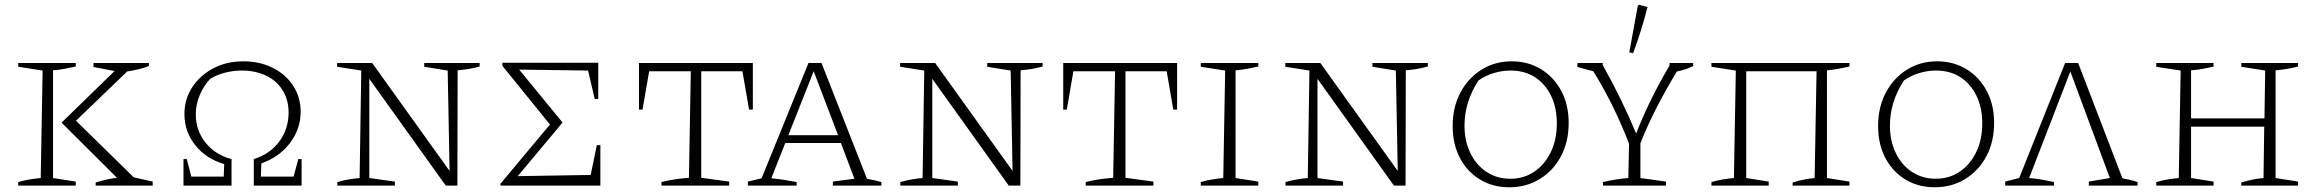

<svg xmlns="http://www.w3.org/2000/svg" viewBox="-20 -784 9786 811"><path d="M57 0V-15Q81 -22 105 -26Q129 -30 152 -32L160 -486L57 -502V-518H300V-503Q280 -499 256 -494Q232 -489 204 -487V-32L300 -17V0ZM384 0V-13Q427 -27 474 -33L240 -266L464 -484L375 -501V-518H609V-505Q588 -497 565.5 -491.5Q543 -486 517 -482L301 -274L545 -35L625 -17V0Z M755 0V-112H769L788 -38H925L927 -91Q851 -113 805 -170.5Q759 -228 759 -302Q759 -365 792 -415.5Q825 -466 881 -495.5Q937 -525 1008 -525Q1077 -525 1132 -497.5Q1187 -470 1218.5 -421.5Q1250 -373 1250 -312Q1250 -239 1204.5 -179.5Q1159 -120 1084 -94L1082 -38H1220L1240 -112H1254V0H1052V-112Q1120 -133 1159.5 -186Q1199 -239 1199 -309Q1199 -361 1174.5 -401.5Q1150 -442 1105 -464Q1060 -486 1001 -486Q966 -486 930.5 -477Q895 -468 868 -451Q841 -423 824 -383Q807 -343 807 -301Q807 -232 849 -180.5Q891 -129 958 -112V0Z M1772 -518H2006V-503Q1980 -496 1958.5 -492.5Q1937 -489 1913 -487L1912 0H1863L1540 -451V-32L1648 -17V0H1405V-15Q1429 -22 1452.5 -26Q1476 -30 1499 -32L1506 -486L1404 -502V-518H1552L1879 -62L1871 -486L1772 -502Z M2501 -171H2516V0H2094V-8L2303 -258L2102 -506V-519H2507V-366H2492L2464 -486L2173 -490L2355 -268V-265L2167 -40L2475 -45Z M3160 -518V-321H3144L3116 -483H2942V-33L3060 -17V0H2774V-15Q2805 -23 2834 -27Q2863 -31 2890 -33L2898 -483H2722L2694 -321H2679V-518Z M3642 -29Q3653 -26 3660 -25Q3667 -24 3676 -22Q3685 -20 3703 -15V0H3498V-17L3589 -29L3532 -180H3297L3238 -31Q3268 -28 3293 -24Q3318 -20 3345 -15V0H3139V-17L3197 -31L3395 -518H3450ZM3310 -213H3520L3417 -483Z M4150 -518H4384V-503Q4358 -496 4336.5 -492.5Q4315 -489 4291 -487L4290 0H4241L3918 -451V-32L4026 -17V0H3783V-15Q3807 -22 3830.5 -26Q3854 -30 3877 -32L3884 -486L3782 -502V-518H3930L4257 -62L4249 -486L4150 -502Z M4952 -518V-321H4936L4908 -483H4734V-33L4852 -17V0H4566V-15Q4597 -23 4626 -27Q4655 -31 4682 -33L4690 -483H4514L4486 -321H4471V-518Z M5052 0V-15Q5076 -22 5100 -26Q5124 -30 5147 -32L5155 -486L5052 -502V-518H5295V-503Q5275 -499 5251 -494Q5227 -489 5199 -487V-32L5295 -17V0Z M5777 -518H6011V-503Q5985 -496 5963.5 -492.5Q5942 -489 5918 -487L5917 0H5868L5545 -451V-32L5653 -17V0H5410V-15Q5434 -22 5457.5 -26Q5481 -30 5504 -32L5511 -486L5409 -502V-518H5557L5884 -62L5876 -486L5777 -502Z M6355 7Q6285 7 6231 -26Q6177 -59 6146.5 -117Q6116 -175 6116 -252Q6116 -331 6148.5 -392.5Q6181 -454 6237.5 -489.5Q6294 -525 6365 -525Q6435 -525 6489.5 -491.5Q6544 -458 6575 -399.5Q6606 -341 6606 -265Q6606 -186 6574 -125Q6542 -64 6485 -28.5Q6428 7 6355 7ZM6359 -29Q6417 -29 6461 -59Q6505 -89 6530.5 -141.5Q6556 -194 6556 -263Q6556 -329 6531.5 -379.5Q6507 -430 6463.5 -458Q6420 -486 6360 -486Q6325 -486 6290 -475.5Q6255 -465 6225 -444Q6166 -354 6166 -253Q6166 -189 6190.5 -138Q6215 -87 6259 -58Q6303 -29 6359 -29Z M6751 0V-15Q6806 -28 6858 -32L6861 -177Q6829 -260 6791.5 -336Q6754 -412 6710 -483L6643 -501V-518H6750V-509Q6792 -434 6827 -362Q6862 -290 6891 -220Q6917 -287 6952 -359Q6987 -431 7032 -507V-518H7132V-505Q7100 -489 7063 -482Q7018 -408 6979 -332.5Q6940 -257 6909 -179V-32L7017 -17V0ZM6878 -559 6862 -563 6898 -759 6903 -764 6939 -754Q6914 -655 6878 -559Z M7356 -483V-32L7451 -17V0H7209V-15Q7233 -22 7257 -26Q7281 -30 7304 -32L7312 -486L7209 -502V-518H7792V-503Q7770 -498 7746 -493.5Q7722 -489 7697 -487V-32L7792 -17V0H7552V-13Q7599 -28 7645 -32L7653 -483Z M8152 7Q8082 7 8028 -26Q7974 -59 7943.5 -117Q7913 -175 7913 -252Q7913 -331 7945.5 -392.5Q7978 -454 8034.5 -489.5Q8091 -525 8162 -525Q8232 -525 8286.5 -491.5Q8341 -458 8372 -399.5Q8403 -341 8403 -265Q8403 -186 8371 -125Q8339 -64 8282 -28.5Q8225 7 8152 7ZM8156 -29Q8214 -29 8258 -59Q8302 -89 8327.5 -141.5Q8353 -194 8353 -263Q8353 -329 8328.5 -379.5Q8304 -430 8260.5 -458Q8217 -486 8157 -486Q8122 -486 8087 -475.5Q8052 -465 8022 -444Q7963 -354 7963 -253Q7963 -189 7987.5 -138Q8012 -87 8056 -58Q8100 -29 8156 -29Z M8450 0V-17L8509 -32L8703 -518H8758L8945 -31Q8961 -28 8976 -24.5Q8991 -21 9009 -15V0H8803V-17L8892 -32L8725 -482L8551 -32Q8576 -30 8602.5 -25.5Q8629 -21 8656 -15V0Z M9088 0V-15Q9112 -22 9136 -26Q9160 -30 9183 -32L9191 -486L9088 -502V-518H9330V-503Q9310 -498 9286 -493.5Q9262 -489 9235 -487V-284H9545L9548 -486L9447 -502V-518H9687V-503Q9668 -498 9643 -493.5Q9618 -489 9592 -487V-32L9687 -17V0H9447V-13Q9494 -28 9541 -32L9544 -249H9235V-32L9330 -17V0Z"/></svg>

Font: Piazzolla SC ExtraLight
Style: Regular
Weight: 200
Designer: Juan Pablo del Peral
Foundry: Huerta Tipografica
Version: Version 1.330